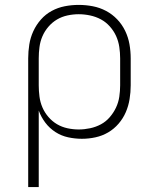

<svg xmlns="http://www.w3.org/2000/svg" viewBox="-20 -558 640 783"><path d="M95 205V-320Q95 -348 99.5 -376.5Q104 -405 116 -431Q128 -457 147 -478.5Q166 -500 191 -513.5Q216 -527 244 -532.5Q272 -538 301 -538Q330 -538 358.5 -532.5Q387 -527 412.5 -513.5Q438 -500 458 -479Q478 -458 490.5 -432Q503 -406 508 -377.5Q513 -349 513 -320V-210Q513 -182 508.5 -154Q504 -126 493 -100.5Q482 -75 463.5 -53.5Q445 -32 421 -18Q397 -4 369.5 2Q342 8 314 8Q286 8 258 2Q230 -4 206 -19.5Q182 -35 165 -57.5Q148 -80 138 -107V205ZM301 -30Q324 -30 347.5 -35Q371 -40 391.5 -51Q412 -62 427.5 -80Q443 -98 453 -119Q463 -140 466.5 -163.5Q470 -187 470 -210V-320Q470 -343 466.5 -366.5Q463 -390 453.5 -411Q444 -432 428 -450Q412 -468 391.5 -479Q371 -490 347.5 -495Q324 -500 301 -500Q278 -500 255 -495Q232 -490 212.5 -478.5Q193 -467 177.5 -449Q162 -431 153 -410Q144 -389 141 -366Q138 -343 138 -320V-210Q138 -187 141 -164Q144 -141 153 -120Q162 -99 177.5 -81Q193 -63 212.5 -51.5Q232 -40 255 -35Q278 -30 301 -30Z"/></svg>

Font: Iosevka Curly XLtEx
Style: Regular
Weight: 200
Width: 7
Monospace: yes
Designer: Belleve Invis
Foundry: Belleve Invis
Version: Version 11.1.0; ttfautohint (v1.8.3)